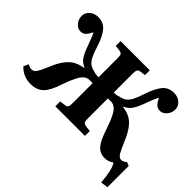

<svg xmlns="http://www.w3.org/2000/svg" viewBox="-176 -1016 1478 1478"><g transform="rotate(45 562.5 -277.5)"><path d="M1062 165Q1057 100 1047 56Q1037 12 1020 -11Q1008 -1 989.5 6.5Q971 14 947 14Q914 14 888.5 -1.5Q863 -17 842 -54Q821 -91 800 -156Q767 -253 740 -291Q713 -329 675 -329H641V-107Q641 -79 648 -70Q655 -61 675 -58L720 -53V0H398V-53L444 -59Q462 -61 468.5 -71Q475 -81 475 -110V-329H441Q416 -329 396.5 -313.5Q377 -298 357.5 -260Q338 -222 315 -156Q285 -62 246 -24Q207 14 141 14Q99 14 66.5 -0.5Q34 -15 6 -43L24 -84Q47 -71 68 -71Q83 -71 95 -81.5Q107 -92 121 -119.5Q135 -147 156 -198Q188 -272 230 -313Q272 -354 346 -366V-369Q309 -385 289 -413.5Q269 -442 252 -490Q234 -536 224 -563Q214 -590 203 -611Q189 -581 171.5 -562.5Q154 -544 127 -544Q96 -544 72.5 -571.5Q49 -599 49 -636Q49 -671 77 -695.5Q105 -720 146 -720Q203 -720 238 -680.5Q273 -641 301 -553Q318 -499 333.5 -468Q349 -437 369.5 -422Q390 -407 422 -401Q435 -396 447 -394.5Q459 -393 475 -393V-605Q475 -631 468.5 -640.5Q462 -650 441 -653L398 -658V-710H716V-658L672 -652Q654 -650 647.5 -639Q641 -628 641 -601V-393Q657 -393 668.5 -394.5Q680 -396 691 -401Q723 -406 744 -420.5Q765 -435 781.5 -466Q798 -497 816 -553Q840 -628 874.5 -674Q909 -720 972 -720Q1013 -720 1041 -695.5Q1069 -671 1069 -636Q1069 -599 1045.5 -571.5Q1022 -544 991 -544Q964 -544 946.5 -562.5Q929 -581 915 -611Q903 -588 892 -560.5Q881 -533 864 -487Q847 -442 827 -413.5Q807 -385 771 -369V-365Q844 -355 885.5 -315Q927 -275 960 -198Q989 -129 1006.5 -97.5Q1024 -66 1049 -66Q1070 -66 1091 -87L1122 -75V157Z"/></g></svg>

Font: Literata 36pt
Style: Bold
Weight: 700
Designer: Latin by Veronika Burian and Jose Scaglione. Greek by Irene Vlachou. Cyrillic by Vera Evstafieva.
Foundry: TypeTogether
Version: Version 3.002